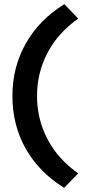

<svg xmlns="http://www.w3.org/2000/svg" viewBox="-20 -722 414 928"><path d="M290 186Q168 110 104 -4Q40 -118 40 -258Q40 -397 104.5 -511.5Q169 -626 291 -702L358 -632Q260 -563 209.5 -466.5Q159 -370 159 -258Q159 -146 209.5 -49.5Q260 47 358 116Z"/></svg>

Font: Lexend Deca Medium
Style: Regular
Weight: 500
Designer: Bonnie Shaver-Troup, Thomas Jockin
Foundry: Lexend
Version: Version 1.008; ttfautohint (v1.8.4.7-5d5b)